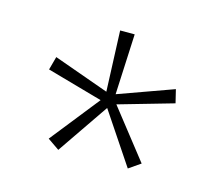

<svg xmlns="http://www.w3.org/2000/svg" viewBox="-58 -832 527 459"><g transform="rotate(15 205.5 -603.0)"><path d="M224 -760H188L194 -610L57 -659L48 -626L186 -587L90 -466L119 -446L206 -573L291 -446L320 -466L225 -587L361 -626L353 -659L217 -610Z"/></g></svg>

Font: Noto Sans Condensed ExtraLight
Style: Regular
Weight: 200
Width: 3
Designer: Monotype Design Team
Foundry: Monotype Imaging Inc.
Version: Version 2.013